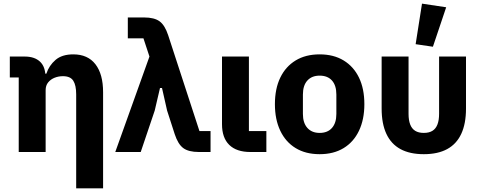

<svg xmlns="http://www.w3.org/2000/svg" viewBox="-20 -836 2642 1056"><path d="M231 0H83V-410H34V-525H116Q170 -525 200 -497Q230 -469 230 -413V-406L193 -431H235Q250 -476 285.5 -506.5Q321 -537 383 -537Q463 -537 505 -482.5Q547 -428 547 -329V200H399V-317Q399 -367 383 -392Q367 -417 326 -417Q302 -417 280.5 -408.5Q259 -400 245 -383Q231 -366 231 -340Z M802 -525 769 -625H683V-740H772Q829 -740 858 -718.5Q887 -697 905 -642L1077 -115H1138V0H1074Q1017 0 988 -21.5Q959 -43 941 -98L899 -228L871 -352H860L831 -228L754 0H614Z M1445 -115V0H1357Q1281 0 1241 -39Q1201 -78 1201 -153V-525H1349V-115Z M1738 12Q1661 12 1606 -21.5Q1551 -55 1521.5 -117Q1492 -179 1492 -263Q1492 -348 1521.5 -409Q1551 -470 1606 -503.5Q1661 -537 1738 -537Q1815 -537 1870 -503.5Q1925 -470 1954.5 -409Q1984 -348 1984 -263Q1984 -179 1954.5 -117Q1925 -55 1870 -21.5Q1815 12 1738 12ZM1738 -105Q1782 -105 1806 -132.5Q1830 -160 1830 -209V-316Q1830 -366 1806 -393Q1782 -420 1738 -420Q1695 -420 1670.5 -393Q1646 -366 1646 -316V-209Q1646 -160 1670.5 -132.5Q1695 -105 1738 -105Z M2227 -525V-210Q2227 -175 2236 -151.5Q2245 -128 2263.5 -116.5Q2282 -105 2311 -105Q2340 -105 2358.5 -116.5Q2377 -128 2386 -151.5Q2395 -175 2395 -210V-525H2543V-239Q2543 -156 2517 -100Q2491 -44 2439.5 -16Q2388 12 2311 12Q2234 12 2182.5 -16Q2131 -44 2105 -100Q2079 -156 2079 -239V-525ZM2434 -796 2361 -579 2266 -593 2301 -816Z"/></svg>

Font: IBM Plex Sans
Style: Regular
Weight: 400
Designer: Mike Abbink, Paul van der Laan, Pieter van Rosmalen
Foundry: Bold Monday
Version: Version 3.201